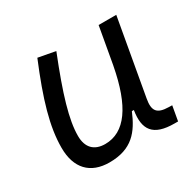

<svg xmlns="http://www.w3.org/2000/svg" viewBox="-123 -665 831 814"><g transform="rotate(-30 293.0 -258.0)"><path d="M194.8 10.3C304.7 10.3 350.1 -47.4 384.8 -130.9H394.5C379.9 -40 411.6 4.9 515.6 4.9H532.7L545.4 -66.9L528.8 -67.4C471.7 -68.4 455.6 -89.4 465.8 -146L531.7 -517.6H445.3L413.1 -336.4V-336.9C379.4 -157.2 315.4 -66.4 217.8 -66.4C164.1 -66.4 134.3 -97.2 134.3 -153.8C134.3 -231.9 166 -338.9 234.9 -511.7L150.9 -527.3C82.5 -362.3 48.8 -248 48.8 -145C48.8 -45.4 101.1 10.3 194.8 10.3Z"/></g></svg>

Font: Cascadia Mono SemiLight
Style: Italic
Weight: 350
Italic angle: -10°
Monospace: yes
Designer: Aaron Bell
Foundry: Saja Typeworks
Version: Version 2404.023